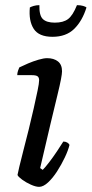

<svg xmlns="http://www.w3.org/2000/svg" viewBox="-20 -726 356 746"><path d="M132 0Q119 0 100 -8.5Q81 -17 66 -28Q51 -39 48 -46Q49 -52 55 -78Q61 -104 71 -142Q81 -180 91.5 -222.5Q102 -265 111 -305Q120 -345 126 -374Q132 -403 132 -414Q132 -425 126 -429.5Q120 -434 103 -434H47Q47 -442 50 -451Q53 -460 55 -464Q69 -471 89 -479.5Q109 -488 129.5 -494Q150 -500 163 -500Q189 -500 205 -487.5Q221 -475 221 -449Q221 -440 217 -418.5Q213 -397 203 -356Q193 -315 176.5 -246Q160 -177 136 -73L146 -66Q156 -76 171 -95.5Q186 -115 201 -137.5Q216 -160 226 -176Q235 -176 241.5 -172Q248 -168 250 -163Q245 -142 232 -114.5Q219 -87 202 -60.5Q185 -34 166.5 -17Q148 0 132 0ZM184 -583Q131 -583 111 -614Q91 -645 96 -697Q101 -700 111 -703Q121 -706 133 -706Q132 -666 146.5 -652Q161 -638 193 -638Q226 -638 244.5 -652Q263 -666 279 -706Q293 -706 303 -703Q313 -700 316 -697Q300 -645 268.5 -614Q237 -583 184 -583Z"/></svg>

Font: Texturina 72pt 72pt Medium
Style: Italic
Weight: 500
Italic angle: -11°
Designer: Guillermo Torres Carreño
Foundry: Omnibus-Type
Version: Version 1.002; ttfautohint (v1.8.3)